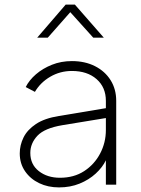

<svg xmlns="http://www.w3.org/2000/svg" viewBox="-20 -804 614 836"><path d="M237 12Q286 12 326.5 -4.5Q367 -21 396.5 -48Q426 -75 441 -106V0H486V-365Q486 -416 461.5 -455Q437 -494 393.5 -516Q350 -538 293 -538Q246 -538 206 -522Q166 -506 136.5 -480.5Q107 -455 92 -425L132 -404Q156 -445 199 -470Q242 -495 293 -495Q360 -495 400.5 -459.5Q441 -424 441 -365V-333L237 -299Q174 -289 136.5 -264Q99 -239 82.5 -205.5Q66 -172 66 -136Q66 -92 89 -58.5Q112 -25 150.5 -6.5Q189 12 237 12ZM112 -138Q112 -180 143 -213Q174 -246 252 -259L441 -290V-238Q441 -183 416 -135.5Q391 -88 346.5 -59Q302 -30 241 -30Q186 -30 149 -59Q112 -88 112 -138ZM142 -640H188L286 -751L386 -640H432L306 -784H266Z"/></svg>

Font: Plus Jakarta Sans ExtraLight
Style: Regular
Weight: 200
Designer: Gumpita Rahayu
Foundry: Tokotype
Version: Version 2.004; ttfautohint (v1.8.3)